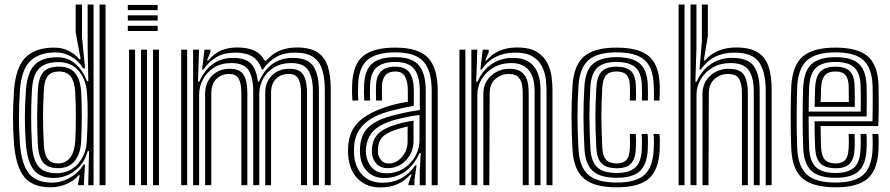

<svg xmlns="http://www.w3.org/2000/svg" viewBox="-20 -820 3942 850"><path d="M447.2 0H420.8V-800H447.2ZM394.2 0H370.5L374.2 -151L368.2 -151.2Q354.8 -99 313.5 -65.6Q272.2 -32.2 216.8 -32.2Q158.5 -32.2 129.9 -67.1Q101.2 -102 94.5 -183.5Q90 -242.2 90.1 -299.4Q90.2 -356.5 94.8 -421Q100.5 -499.2 133.4 -532.9Q166.2 -566.5 234 -566.5Q280.8 -566.5 314.2 -537.2Q347.8 -508 364.8 -460.5H371L368 -608.8V-800H394.2ZM204 9.2Q125 9.2 87.8 -36Q50.5 -81.2 42 -183.2Q37.5 -243.5 37.5 -298.4Q37.5 -353.2 42 -420.2Q49.8 -522.8 93.4 -566Q137 -609.2 219.5 -609.2Q258 -609.2 286.4 -593.9Q314.8 -578.5 330.8 -557.8H337L315 -677.8V-800H343V-655.8L356.5 -517.5H348Q326.5 -552.2 294.2 -570.1Q262 -588 227.5 -588Q155 -588 115.1 -550.9Q75.2 -513.8 68.2 -420.2Q63.8 -353.8 64 -296.5Q64.2 -239.2 68.2 -183.2Q75.8 -90.2 109 -50.9Q142.2 -11.5 209.8 -11.5Q251.5 -11.5 290 -33.5Q328.5 -55.5 350 -92H356.2L351 0H326V-8.5L333.2 -44.2H328Q307 -18.8 273.4 -4.8Q239.8 9.2 204 9.2ZM230.2 -53.2Q287 -53.2 323.9 -93.5Q360.8 -133.8 364.2 -194Q367.8 -255.5 368.1 -311.5Q368.5 -367.5 365 -410.5Q360 -470.2 327.2 -507.6Q294.5 -545 238.8 -545Q181.5 -545 153.2 -517Q125 -489 121.2 -419.8Q117.5 -348 117.9 -295.5Q118.2 -243 121.2 -183.5Q124.8 -113.8 150 -83.5Q175.2 -53.2 230.2 -53.2ZM237 -75.5Q191.8 -75.5 171 -100.6Q150.2 -125.8 147.2 -183.5Q144.5 -244.5 144.5 -297.1Q144.5 -349.8 147.5 -419Q149.8 -472.5 170.2 -498.8Q190.8 -525 242.5 -525Q290.2 -525 313.4 -495.4Q336.5 -465.8 339.5 -411Q342 -364.5 342 -307.6Q342 -250.8 339.2 -194Q336.5 -138.8 310.6 -107.1Q284.8 -75.5 237 -75.5ZM237.2 -96.5Q271.5 -96.5 290.9 -122.6Q310.2 -148.8 313 -194.2Q315.5 -238.2 315.8 -298.2Q316 -358.2 313 -411Q310.2 -459.2 292.8 -481.4Q275.2 -503.5 242.5 -503.5Q209 -503.5 192.6 -484.8Q176.2 -466 174 -420.2Q170.2 -350.2 170.6 -296.5Q171 -242.8 173.8 -183Q176.2 -136.2 191.1 -116.4Q206 -96.5 237.2 -96.5Z M545.8 -775.2V-798.2H678V-775.2ZM545.8 -729V-752H678V-729ZM545.8 -682.8V-705.8H678V-682.8ZM657.5 0V-600H683.8V0ZM551.5 0V-600H578V0ZM604.5 0V-600H631V0Z M1418 0V-420.5Q1418 -472.2 1407 -509.5Q1396 -546.8 1367.4 -566.9Q1338.8 -587 1285.8 -587Q1237.8 -587 1203.4 -568Q1169 -549 1144.2 -512.5H1139Q1125.5 -552.5 1097 -569.8Q1068.5 -587 1021.5 -587Q973.5 -587 939.8 -567.9Q906 -548.8 880.8 -512.5H874.8L885.2 -600H911.5L912 -589.8L896.5 -552.8H902.2Q928 -582.5 958 -596.1Q988 -609.8 1030 -609.8Q1075 -609.8 1104.6 -596.5Q1134.2 -583.2 1151.8 -552H1159Q1184.8 -582 1218.6 -595.9Q1252.5 -609.8 1294.2 -609.8Q1354.2 -609.8 1386.8 -587.6Q1419.2 -565.5 1431.8 -524.1Q1444.2 -482.8 1444.2 -425.5V0ZM782.2 0V-600H808.5V0ZM835 0V-600H861.2L856.5 -458.5H862.5Q884.5 -509.2 922.4 -536.6Q960.2 -564 1013.5 -563.8Q1067.8 -563.2 1091.8 -537.4Q1115.8 -511.5 1121.5 -458.5H1126.8Q1148.2 -509.8 1186.5 -537Q1224.8 -564.2 1277.8 -563.8Q1345.2 -563 1368.5 -525Q1391.8 -487 1391.8 -418.8V0H1365.2V-415.5Q1365.2 -476 1345.1 -508.4Q1325 -540.8 1268.2 -540.8Q1224.5 -540.8 1193 -521.5Q1161.5 -502.2 1144.6 -471Q1127.8 -439.8 1127.8 -403.2V0H1101V-415.5Q1101 -476 1080.9 -508.4Q1060.8 -540.8 1004 -540.8Q959.2 -540.8 927.4 -520.6Q895.5 -500.5 878.5 -468.6Q861.5 -436.8 861.5 -401.2V0ZM888 0V-403.5Q888 -453.8 918.4 -484.6Q948.8 -515.5 997.5 -515.5Q1042.8 -515.5 1058.9 -488.2Q1075 -461 1075 -410.5V0H1048.5V-409Q1048.5 -449 1037.1 -470.8Q1025.8 -492.5 993.5 -492.5Q959.8 -492.5 937.6 -470.2Q915.5 -448 915.5 -406.2V0ZM1154 0V-405.8Q1154 -456.5 1183.8 -486Q1213.5 -515.5 1261.5 -515.5Q1307 -515.5 1323.1 -488.2Q1339.2 -461 1339.2 -410.5V0H1312.8V-409Q1312.8 -449.2 1301.2 -470.9Q1289.8 -492.5 1257.8 -492.5Q1224 -492.5 1202 -471.2Q1180 -450 1180 -408.5V0Z M1891.2 0V-418.2Q1891.2 -506.8 1854.8 -547.5Q1818.2 -588.2 1730.5 -588.2Q1647.2 -588.2 1607.9 -555.5Q1568.5 -522.8 1565.5 -446Q1565 -428.8 1564.9 -410.9Q1564.8 -393 1566.2 -374.8H1540Q1538.5 -394.5 1538.4 -410.4Q1538.2 -426.2 1539 -447Q1542.5 -534.8 1587.8 -572Q1633 -609.2 1730.5 -609.2Q1832.8 -609.2 1875.2 -563.9Q1917.8 -518.5 1917.8 -418.2V0ZM1838.2 0.2V-65.2L1842.8 -141.8H1836.8Q1814.8 -90.8 1774.2 -61.1Q1733.8 -31.5 1680.2 -32Q1636.2 -32 1607.4 -59.5Q1578.5 -87 1574.2 -134.8Q1572.8 -152.8 1574 -170.8Q1578.8 -223.5 1607.1 -252.9Q1635.5 -282.2 1690.8 -300.5Q1717.2 -309.2 1760.6 -318.9Q1804 -328.5 1838.5 -332.8V-418.2Q1838.5 -482.2 1814.2 -514Q1790 -545.8 1730.5 -545.8Q1675.2 -545.8 1647.9 -521.9Q1620.5 -498 1618.5 -444.2Q1617.8 -429.8 1617.6 -411.9Q1617.5 -394 1618.8 -374.8H1592.5Q1591.2 -394.5 1591.2 -412.4Q1591.2 -430.2 1592 -444.8Q1594.5 -509.2 1627.1 -538.1Q1659.8 -567 1730.5 -567Q1803.8 -567 1834.2 -530.9Q1864.8 -494.8 1864.8 -418.2V0.2ZM1664.2 9.8Q1604.5 9.8 1566.1 -26.4Q1527.8 -62.5 1521.5 -130.5Q1519.8 -153.8 1521.5 -175.2Q1527 -237.2 1562.8 -275.5Q1598.5 -313.8 1673.2 -341Q1699.5 -350.5 1724.2 -357Q1749 -363.5 1785.5 -369.8V-418.5Q1785.5 -458.2 1773.1 -480.9Q1760.8 -503.5 1730.5 -503.5Q1700.2 -503.5 1686.2 -486.8Q1672.2 -470 1671 -441Q1670.8 -433.8 1670.6 -414.2Q1670.5 -394.8 1671.2 -374.8H1645Q1644 -397 1644.2 -414.4Q1644.5 -431.8 1644.8 -443.5Q1646.5 -482.8 1666.4 -503.8Q1686.2 -524.8 1730.5 -524.8Q1775.5 -524.8 1793.8 -497.5Q1812 -470.2 1812 -418.5V-351.5Q1779 -345.8 1744.8 -337.9Q1710.5 -330 1682.2 -321Q1554.2 -279.2 1547.8 -173Q1547.2 -164.2 1547.1 -153.1Q1547 -142 1547.8 -132.8Q1552.5 -77.8 1585.2 -44.4Q1618 -11 1672.5 -11Q1720.8 -11 1757 -31.1Q1793.2 -51.2 1818.5 -87.8H1824.2L1814.5 -22.2V0H1788.5L1788 -5.5L1802 -47.5H1797Q1748 9.8 1664.2 9.8ZM1689.8 -52.8Q1733.8 -52.8 1767 -74.1Q1800.2 -95.5 1818.8 -129Q1837.2 -162.5 1837.2 -199V-311.2Q1804.8 -307.2 1764.9 -298.5Q1725 -289.8 1699.5 -280.2Q1652.2 -262.5 1629.1 -236.1Q1606 -209.8 1600.2 -165.5Q1598.8 -151 1600.5 -137Q1605.8 -100 1628 -76.4Q1650.2 -52.8 1689.8 -52.8ZM1696.2 -75.5Q1665.5 -75.5 1647.5 -94.2Q1629.5 -113 1627 -139.2Q1625.5 -153 1626.8 -165Q1630.5 -201 1649.6 -223.1Q1668.8 -245.2 1707.8 -259.8Q1734.2 -269.8 1757.9 -275.5Q1781.5 -281.2 1810.8 -286V-196.8Q1810.8 -146.2 1777.8 -110.9Q1744.8 -75.5 1696.2 -75.5ZM1700 -96.2Q1733.8 -96.2 1759.1 -124.4Q1784.5 -152.5 1784.5 -194.2V-260.2Q1768 -256.5 1751.1 -251.5Q1734.2 -246.5 1716.2 -239.5Q1684.5 -227.2 1669.9 -209.8Q1655.2 -192.2 1653.2 -163.5Q1652.5 -155.8 1652.8 -150.8Q1653 -145.8 1653.5 -141.2Q1655.2 -125.5 1667.2 -110.9Q1679.2 -96.2 1700 -96.2Z M2399.5 0V-420.5Q2399.5 -440 2396.5 -467.9Q2393.5 -495.8 2380.9 -523.1Q2368.2 -550.5 2339.8 -568.8Q2311.2 -587 2260.5 -587Q2164.2 -587 2112.5 -512.5H2106.5L2117 -600H2143.2L2143.8 -589.8L2128.2 -552.8H2134Q2159.8 -582.5 2193.2 -596.1Q2226.8 -609.8 2268.8 -609.8Q2326.2 -609.8 2358.4 -589.1Q2390.5 -568.5 2404.8 -537.9Q2419 -507.2 2422.4 -476.5Q2425.8 -445.8 2425.8 -425.5V0ZM2014 0V-600H2040.2V0ZM2066.8 0V-600H2093L2088.2 -458.5H2094.2Q2116.2 -509.5 2157.6 -536.9Q2199 -564.2 2252.5 -563.8Q2373 -562.8 2373 -418.8V0H2346.8V-415.5Q2346.8 -540.8 2243 -540.8Q2198.8 -540.8 2165 -521.1Q2131.2 -501.5 2112.2 -469.6Q2093.2 -437.8 2093.2 -401.2V0ZM2119.8 0V-403.5Q2119.8 -453.8 2153.8 -484.6Q2187.8 -515.5 2236.2 -515.5Q2267 -515.5 2284.1 -504.2Q2301.2 -493 2309 -476Q2316.8 -459 2318.6 -441.2Q2320.5 -423.5 2320.5 -410.5V0H2294.2V-409Q2294.2 -425 2291.1 -444.5Q2288 -464 2275 -478.2Q2262 -492.5 2232.5 -492.5Q2198.8 -492.5 2173.2 -470.2Q2147.8 -448 2147.8 -406.2L2146.2 0Z M2711 9.2Q2610.5 9.2 2565.2 -29.5Q2520 -68.2 2514.5 -157Q2510.2 -233 2510.1 -300.8Q2510 -368.5 2514.5 -441.5Q2520.5 -532 2566.1 -570.6Q2611.8 -609.2 2709.2 -609.2Q2807.2 -609.2 2852 -571.8Q2896.8 -534.2 2900.5 -446.8Q2901 -432 2900.9 -412.9Q2900.8 -393.8 2899.5 -374.8H2874.8Q2876.2 -396.2 2874 -445.5Q2870.8 -522 2832.5 -555.1Q2794.2 -588.2 2709.2 -588.2Q2624.5 -588.2 2585.2 -553.8Q2546 -519.2 2541 -440Q2536.5 -368.5 2536.6 -301.5Q2536.8 -234.5 2541 -158.2Q2545.5 -80.5 2584.8 -46.1Q2624 -11.8 2711 -11.8Q2794.8 -11.8 2832.6 -45.8Q2870.5 -79.8 2874 -157.8Q2875.2 -181.8 2874.9 -199.5Q2874.5 -217.2 2873 -227.2H2899.2Q2901 -218.5 2901.2 -198.5Q2901.5 -178.5 2900.5 -156.8Q2896.5 -67.8 2852.4 -29.2Q2808.2 9.2 2711 9.2ZM2711 -33Q2636 -33 2603.6 -63.6Q2571.2 -94.2 2567.5 -160Q2563.2 -237.8 2563.1 -303Q2563 -368.2 2567.2 -437.8Q2571.8 -510.8 2606.9 -538.9Q2642 -567 2709.2 -567Q2778 -567 2811.4 -539.6Q2844.8 -512.2 2847.8 -445Q2848.5 -424 2848.6 -405.9Q2848.8 -387.8 2848 -374.8H2821.8Q2823.2 -396.2 2821.2 -444.2Q2818.8 -502.5 2790.2 -524.1Q2761.8 -545.8 2709.2 -545.8Q2652.8 -545.8 2625.1 -521Q2597.5 -496.2 2593.8 -436Q2589.2 -365.2 2589.5 -300Q2589.8 -234.8 2593.8 -162.2Q2597.2 -104.5 2624.2 -79.4Q2651.2 -54.2 2711 -54.2Q2763.5 -54.2 2791 -77.2Q2818.5 -100.2 2821.2 -159Q2823 -200.2 2820.5 -227.2H2846.8Q2849.8 -203 2847.8 -158.2Q2844.5 -91.8 2812.8 -62.4Q2781 -33 2711 -33ZM2711 -75.2Q2665 -75.2 2643.9 -96Q2622.8 -116.8 2620.2 -163.2Q2615.8 -240.5 2615.9 -302.5Q2616 -364.5 2620.2 -434.5Q2623.2 -483 2644 -503.9Q2664.8 -524.8 2709.2 -524.8Q2750.5 -524.8 2771.8 -506.8Q2793 -488.8 2795 -441.5Q2795.5 -425.8 2795.9 -406.5Q2796.2 -387.2 2794.8 -374.8H2768.2Q2769.2 -387.2 2769.1 -405.4Q2769 -423.5 2768.5 -440.8Q2767.2 -473.8 2753.5 -488.6Q2739.8 -503.5 2709.2 -503.5Q2677.5 -503.5 2663.1 -486.8Q2648.8 -470 2646.5 -433.2Q2642.2 -363 2642.4 -301.1Q2642.5 -239.2 2646.5 -164.8Q2648.5 -128.8 2663.6 -112.6Q2678.8 -96.5 2711 -96.5Q2740 -96.5 2753.5 -112.2Q2767 -128 2768.5 -162.5Q2769.2 -177 2769.1 -194.8Q2769 -212.5 2768.2 -227.2H2794.5Q2796.8 -199 2795 -161.5Q2792.8 -116 2773.1 -95.6Q2753.5 -75.2 2711 -75.2Z M3369.8 0V-420.5Q3369.8 -500.8 3340.9 -543.9Q3312 -587 3230.8 -587Q3134.2 -587 3082.8 -512.5H3076.8L3087.2 -634.8V-800H3113.8V-661.2L3095.8 -552.8H3101.5Q3127 -582.2 3161.9 -596Q3196.8 -609.8 3239 -609.8Q3300.2 -609.8 3334.4 -588.4Q3368.5 -567 3382.2 -525.9Q3396 -484.8 3396 -425.5V0ZM2984.2 0V-800H3010.5V0ZM3037 0V-800H3063.2V-608L3058.5 -458.5H3064.5Q3086.5 -509.5 3127.9 -536.9Q3169.2 -564.2 3222.8 -563.8Q3294 -563 3318.6 -525.2Q3343.2 -487.5 3343.2 -418.8V0H3317V-415.5Q3317 -476 3295.4 -508.4Q3273.8 -540.8 3213.2 -540.8Q3169 -540.8 3135.2 -521.1Q3101.5 -501.5 3082.5 -469.6Q3063.5 -437.8 3063.5 -401.2V0ZM3090 0V-403.5Q3090 -453.8 3124 -484.6Q3158 -515.5 3206.5 -515.5Q3257 -515.5 3273.9 -487.5Q3290.8 -459.5 3290.8 -410.5V0H3264.5V-409Q3264.5 -449 3251.8 -470.8Q3239 -492.5 3202.8 -492.5Q3169 -492.5 3143.5 -470.2Q3118 -448 3118 -406.2L3116.5 0Z M3679.8 9.2Q3580.2 9.2 3534.4 -29Q3488.5 -67.2 3483.2 -156.5Q3481.8 -185 3481 -224.4Q3480.2 -263.8 3480.4 -305.5Q3480.5 -347.2 3481.2 -383.4Q3482 -419.5 3483.2 -441.8Q3489 -532 3534.8 -570.6Q3580.5 -609.2 3678.2 -609.2Q3774.8 -609.2 3819.9 -572.1Q3865 -535 3869.2 -446.8Q3869.5 -439 3869.8 -417.5Q3870 -396 3870.1 -367.9Q3870.2 -339.8 3869.8 -311.5Q3869.2 -283.2 3868 -261.8H3613Q3613.2 -231.8 3613.8 -208Q3614.2 -184.2 3615.2 -164.8Q3617.2 -128.2 3632.4 -112.4Q3647.5 -96.5 3679.8 -96.5Q3708.2 -96.5 3721.8 -111.6Q3735.2 -126.8 3737 -162.8Q3737.8 -176.5 3737.9 -193.6Q3738 -210.8 3736.8 -227.2H3763.2Q3764.2 -210.8 3764.2 -192.8Q3764.2 -174.8 3763.5 -161.8Q3761.2 -115.2 3741.8 -95.2Q3722.2 -75.2 3679.8 -75.2Q3634 -75.2 3612.8 -95.8Q3591.5 -116.2 3588.8 -163.2Q3587.5 -188.2 3586.9 -219.4Q3586.2 -250.5 3586.2 -283.2H3842.5Q3843.5 -314 3843.6 -348.1Q3843.8 -382.2 3843.5 -409Q3843.2 -435.8 3842.8 -445.2Q3839 -522 3800.9 -555.1Q3762.8 -588.2 3678.2 -588.2Q3594 -588.2 3554.4 -554.1Q3514.8 -520 3509.5 -440.2Q3508.5 -420.2 3507.8 -385Q3507 -349.8 3506.9 -308.2Q3506.8 -266.8 3507.4 -227Q3508 -187.2 3509.5 -158.5Q3514.2 -80.8 3553.2 -46.2Q3592.2 -11.8 3679.8 -11.8Q3763.2 -11.8 3801.1 -45.6Q3839 -79.5 3842.8 -157.8Q3843.5 -173 3843.5 -192.2Q3843.5 -211.5 3842 -227.2H3868.5Q3870 -211.8 3870 -192.6Q3870 -173.5 3869.2 -156.8Q3865 -67.8 3820.9 -29.2Q3776.8 9.2 3679.8 9.2ZM3679.8 -33Q3605 -33 3572.4 -63.4Q3539.8 -93.8 3536 -160Q3534.5 -187.8 3533.9 -226.8Q3533.2 -265.8 3533.4 -306.9Q3533.5 -348 3534.1 -383Q3534.8 -418 3536 -437.8Q3540.5 -510.2 3575.4 -538.6Q3610.2 -567 3678.2 -567Q3748.2 -567 3780.6 -538.9Q3813 -510.8 3816.2 -444.8Q3816.8 -436.2 3817 -413.8Q3817.2 -391.2 3817.2 -362Q3817.2 -332.8 3816.5 -304.5H3559.8Q3559.8 -262.8 3560.4 -225.4Q3561 -188 3562.2 -162.5Q3565.8 -104 3593 -79.1Q3620.2 -54.2 3679.8 -54.2Q3732.2 -54.2 3759.6 -77Q3787 -99.8 3789.8 -159Q3790.5 -174.2 3790.6 -191.9Q3790.8 -209.5 3789.5 -227.2H3816Q3817.2 -210.5 3817.1 -192.9Q3817 -175.2 3816.2 -158.2Q3813 -91.5 3781.4 -62.2Q3749.8 -33 3679.8 -33ZM3560 -325.8H3790.5Q3791 -362.8 3790.8 -396.6Q3790.5 -430.5 3789.8 -444Q3787.2 -498.2 3761.2 -522Q3735.2 -545.8 3678.2 -545.8Q3621.5 -545.8 3593.8 -521.1Q3566 -496.5 3562.2 -436Q3561.5 -418.8 3560.8 -388.5Q3560 -358.2 3560 -325.8ZM3586.5 -347Q3586.8 -364.2 3587.5 -392.9Q3588.2 -421.5 3588.8 -434.8Q3592 -484.2 3613.4 -504.5Q3634.8 -524.8 3678.2 -524.8Q3721.2 -524.8 3741.2 -505.8Q3761.2 -486.8 3763.2 -443.5Q3764 -430.8 3764.2 -403.2Q3764.5 -375.8 3764.2 -347ZM3613.2 -368.2H3737.8Q3737.8 -391.2 3737.6 -413Q3737.5 -434.8 3737 -441Q3735.5 -474 3722 -488.8Q3708.5 -503.5 3678.2 -503.5Q3646.5 -503.5 3632 -486.9Q3617.5 -470.2 3615.2 -433.8Q3614.5 -418.8 3614 -403.1Q3613.5 -387.5 3613.2 -368.2Z"/></svg>

Font: Big Shoulders Inline Text ExtraBold
Style: Regular
Weight: 800
Designer: Patric King
Foundry: XO Type Co
Version: Version 1.000